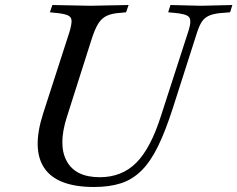

<svg xmlns="http://www.w3.org/2000/svg" viewBox="-20 -733 947 766"><path d="M355 13Q209 13 157.5 -61.5Q106 -136 152 -280L257 -605Q266 -635 265.5 -650.5Q265 -666 249 -672.5Q233 -679 198 -682L179 -684L189 -713L340 -710L493 -713L483 -684L463 -682Q427 -680 406 -670Q385 -660 371.5 -638Q358 -616 345 -575L247 -267Q211 -155 246 -90.5Q281 -26 378 -26Q466 -26 523.5 -83.5Q581 -141 622 -270L733 -613Q745 -652 734 -665Q723 -678 672 -682L651 -684L660 -713L782 -710L907 -713L898 -684L874 -682Q839 -680 819 -672.5Q799 -665 787.5 -649.5Q776 -634 766 -603L669 -300Q640 -210 610.5 -149.5Q581 -89 545 -53Q509 -17 463 -2Q417 13 355 13Z"/></svg>

Font: Baskervville Medium
Style: Italic
Weight: 500
Italic angle: -18°
Version: Version 1.100